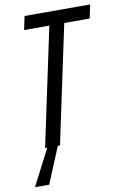

<svg xmlns="http://www.w3.org/2000/svg" viewBox="-96 -743 640 989"><g transform="rotate(-10 224.0 -249.0)"><path d="M91 0 222 -617H90L105 -688H448L433 -617H300L169 0ZM6 190 7 185 112 -18H165L163 -13L79 190Z"/></g></svg>

Font: Saira Condensed
Style: Italic
Weight: 400
Width: 3
Italic angle: -12°
Designer: Hector Gatti with collaboration of the Omnibus-Type team
Foundry: Omnibus-Type
Version: Version 1.100